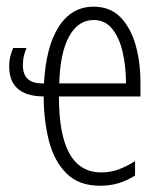

<svg xmlns="http://www.w3.org/2000/svg" viewBox="-20 -561 497 590"><path d="M267.6 -540.5Q318.8 -540.5 350.6 -507.6Q382.3 -474.6 397 -421.6Q411.6 -368.7 411.6 -308.1V-264.6H161.1Q160.6 -31.2 291 -31.2Q319.8 -31.2 344.7 -40.5Q369.6 -49.8 395 -65.9V-21.5Q370.1 -5.9 344 2Q317.9 9.8 287.6 9.8Q222.2 9.8 184.1 -28.3Q146 -66.4 130.1 -129.2Q114.3 -191.9 114.3 -264.6Q8.3 -265.6 8.3 -356.9Q8.3 -375.5 12 -388.9Q15.6 -402.3 20.5 -413.6H61.5Q56.6 -402.3 53.5 -389.4Q50.3 -376.5 50.3 -360.8Q50.3 -331.5 65.7 -318.1Q81.1 -304.7 108.4 -304.7H115.2Q121.1 -417.5 160.6 -479Q200.2 -540.5 267.6 -540.5ZM268.1 -499.5Q219.7 -499.5 192.1 -448.7Q164.6 -397.9 162.1 -304.7H367.2Q367.2 -355 357.2 -399.7Q347.2 -444.3 325.2 -471.9Q303.2 -499.5 268.1 -499.5Z"/></svg>

Font: Open Sans Condensed Light
Style: Regular
Weight: 300
Width: 3
Designer: Monotype Design Team
Foundry: Monotype Imaging Inc.
Version: Version 3.003; ttfautohint (v1.8.4)